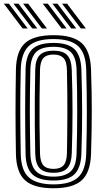

<svg xmlns="http://www.w3.org/2000/svg" viewBox="-39 -997 554 1026"><path d="M247.2 9Q141.5 9 94.8 -33.6Q48.1 -76.3 46.1 -174.3Q45.1 -236.4 44.5 -292Q43.9 -347.7 43.9 -401Q43.9 -454.4 44.5 -509.7Q45.1 -564.9 46.1 -626.3Q48.1 -724.1 94.8 -766.6Q141.6 -809 247.2 -809Q351.6 -809 397.9 -766.5Q444.1 -723.9 447.4 -626.6Q449.6 -562 450.6 -506.5Q451.6 -451.1 451.5 -398.9Q451.4 -346.7 450.5 -291.9Q449.5 -237.1 447.4 -173.6Q444.1 -74.8 397 -32.9Q349.9 9 247.2 9ZM247.2 -11.7Q337.7 -11.7 378.4 -49.5Q419.2 -87.2 421.7 -175.1Q423.5 -234.6 424.3 -288.6Q425.1 -342.5 425.1 -395.5Q425.2 -448.4 424.3 -504.8Q423.5 -561.2 421.7 -625.5Q419.2 -712.7 378.6 -750.5Q338 -788.3 247.2 -788.3Q153.5 -788.3 113.7 -749.8Q74 -711.2 71.9 -625.5Q70.5 -568.6 69.9 -515.4Q69.2 -462.2 69.3 -408.7Q69.4 -355.2 70 -297.8Q70.5 -240.4 71.9 -175.1Q73.6 -84.6 116.2 -48.1Q158.9 -11.7 247.2 -11.7ZM247.2 -32.4Q168.5 -32.4 133.8 -65.5Q99.2 -98.6 97.6 -175.1Q96.6 -236.6 96 -291.9Q95.3 -347.3 95.3 -400.7Q95.3 -454.2 96 -509.4Q96.6 -564.6 97.6 -625.5Q99.2 -701.7 133.7 -734.6Q168.2 -767.6 247.2 -767.6Q324 -767.6 358.6 -734.6Q393.2 -701.6 395.9 -624.7Q397.9 -567 398.9 -512.3Q400 -457.6 400 -403.4Q400 -349.2 399 -293Q398 -236.8 395.9 -175.9Q393.3 -99.2 358.7 -65.8Q324.2 -32.4 247.2 -32.4ZM247.2 -53.1Q308.2 -53.1 338.2 -80.6Q368.1 -108.1 370.2 -176.8Q372 -235.7 372.8 -290.5Q373.6 -345.3 373.6 -399Q373.7 -452.7 372.9 -508.2Q372.1 -563.7 370.2 -623.9Q368.1 -692.1 338.3 -719.5Q308.5 -746.9 247.2 -746.9Q181.8 -746.9 153.3 -718.3Q124.9 -689.7 123.3 -624.7Q121.8 -560.8 121.1 -505.6Q120.3 -450.3 120.4 -398.2Q120.5 -346.1 121.2 -291.9Q121.9 -237.7 123.3 -175.9Q124.9 -111 153.2 -82.1Q181.4 -53.1 247.2 -53.1ZM247.2 -73.8Q195.9 -73.8 173.1 -97.8Q150.4 -121.9 149.3 -176.3Q147.6 -250.8 147 -324.2Q146.4 -397.7 147 -472.4Q147.6 -547 149.3 -624.5Q150.4 -679.6 173.7 -702.9Q197.1 -726.2 247.2 -726.2Q297.7 -726.2 320.2 -702.3Q342.7 -678.3 344.5 -623.4Q346.4 -565.2 347.5 -511.8Q348.5 -458.3 348.5 -405.7Q348.5 -353 347.6 -297.3Q346.7 -241.7 344.6 -179Q342.9 -124.6 321.3 -99.2Q299.6 -73.8 247.2 -73.8ZM247.2 -94.5Q283.3 -94.5 300.5 -113.6Q317.8 -132.6 318.7 -179.4Q319.5 -229.3 320.2 -279.7Q320.8 -330.1 321 -383.5Q321.2 -436.9 320.7 -495.7Q320.2 -554.5 318.7 -621.2Q317.8 -669 299.9 -687.2Q282.1 -705.5 247.2 -705.5Q209.8 -705.5 192.9 -686.7Q175.9 -668 174.8 -623.7Q173 -547.3 172.4 -476Q171.8 -404.7 172.3 -331.6Q172.9 -258.6 174.8 -176.9Q175.9 -132.8 192.7 -113.6Q209.5 -94.5 247.2 -94.5ZM184.7 -845 84.4 -977.4H111.3L211.7 -845ZM81.8 -845 -18.5 -977.4H8.4L108.8 -845ZM133.3 -845 32.9 -977.4H59.8L160.2 -845ZM392.9 -845 292.5 -977.4H319.4L419.8 -845ZM290 -845 189.6 -977.4H216.5L316.9 -845ZM341.4 -845 241.1 -977.4H268L368.4 -845Z"/></svg>

Font: Big Shoulders Inline Text SC Thin
Style: Regular
Weight: 100
Designer: Patric King
Foundry: XO Type Co
Version: Version 2.002